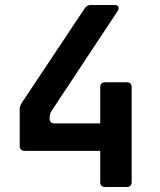

<svg xmlns="http://www.w3.org/2000/svg" viewBox="-20 -750 640 770"><path d="M402 0Q382 0 382 -20V-145H79Q59 -145 59 -165V-312Q59 -324 67 -337L320 -717Q329 -730 344 -730H439Q451 -730 454.5 -723Q458 -716 452 -706L186 -304Q179 -291 179 -279V-275Q179 -255 199 -255H382V-400Q382 -420 402 -420H488Q508 -420 508 -400V-20Q508 0 488 0Z"/></svg>

Font: Pitagon Sans Mono
Style: Bold
Weight: 700
Monospace: yes
Designer: Travis Tran
Foundry: Pitagon
Version: Version 1.001; ttfautohint (v1.8.4.7-5d5b);gftools[0.9.26]